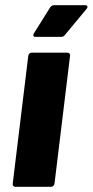

<svg xmlns="http://www.w3.org/2000/svg" viewBox="-20 -720 357 740"><path d="M117 -578H215C221 -578 225 -579 230 -585L313 -685C320 -693 318 -700 308 -700H189C183 -700 177 -697 173 -691L111 -592C106 -584 108 -578 117 -578ZM39 0H177C183 0 189 -5 190 -12L250 -505C251 -512 247 -517 240 -517H102C95 -517 90 -512 89 -505L29 -12C28 -5 32 0 39 0Z"/></svg>

Font: Barlow ExtraBold
Style: Italic
Weight: 800
Italic angle: -7°
Designer: Jeremy Tribby
Foundry: Tribby Type
Version: Version 1.422;hotconv 1.0.109;makeotfexe 2.5.65596